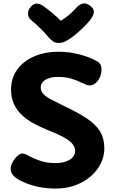

<svg xmlns="http://www.w3.org/2000/svg" viewBox="-20 -1074 665 1113"><path d="M546.1 -716.9Q555.2 -711.7 561.8 -701.1Q568.4 -690.4 568.4 -671.1Q568.4 -646.7 558.6 -625.4Q548.7 -604.1 533.2 -591.5Q517.8 -578.9 500.1 -578.9Q490.3 -578.9 480.6 -582.8Q470.8 -586.7 452 -595.1Q422 -609.8 390.5 -618.9Q359 -628.1 314 -628.1Q285.6 -628.1 263.6 -620.7Q241.7 -613.3 228.9 -599.7Q216.2 -586 216.2 -567.6Q216.2 -544.7 232.6 -527.8Q248.9 -511 279.6 -495.6Q310.3 -480.1 352.3 -459.1Q430.3 -422.1 481.9 -388.4Q533.6 -354.7 559.2 -313.4Q584.8 -272.1 584.8 -212.2Q584.8 -169.2 564.9 -127.9Q545.1 -86.7 507.9 -53.6Q470.8 -20.6 419 -0.8Q367.2 19 302.6 19Q252.6 19 208.2 10.3Q163.8 1.6 129.3 -12.8Q94.8 -27.1 72.8 -42.3Q41.7 -65.6 41.7 -94Q41.7 -113.8 53 -134.3Q64.3 -154.8 80.1 -169.3Q95.8 -183.9 108.9 -183.9Q116.9 -183.9 127.4 -180.1Q137.9 -176.2 150.9 -168.2Q181.2 -152.2 217.1 -140.4Q252.9 -128.7 301.6 -128.7Q338.1 -128.7 363.4 -138.3Q388.8 -148 402.2 -163.5Q415.6 -179 415.6 -197.8Q415.6 -222.7 398.1 -242.1Q380.7 -261.6 345.3 -280.6Q310 -299.7 254.2 -321.1Q213.3 -338.1 175.5 -358.3Q137.7 -378.4 108.2 -405.9Q78.7 -433.3 61.4 -469.8Q44.1 -506.3 44.1 -555Q44.1 -620.1 78.8 -669.3Q113.6 -718.4 175.9 -746.2Q238.2 -774 321 -774Q383 -774 443.5 -757.9Q504 -741.9 546.1 -716.9ZM424.4 -1031.1Q436.7 -1044.9 455.9 -1052.1Q475.2 -1059.3 498 -1043.8Q520.7 -1029.1 523.4 -1012.4Q526.2 -995.7 515.4 -977Q502.6 -955.4 480.7 -932.7Q458.8 -909.9 436.1 -889.8Q413.4 -869.8 396.4 -857.4Q376.4 -843.4 359.2 -834.3Q342 -825.1 320.9 -825.1Q299.2 -825.1 285.7 -835.4Q272.1 -845.8 260.2 -859.4Q240.6 -883.7 215.1 -908.4Q189.7 -933.2 156.4 -961.6Q142.9 -973.9 142.4 -995.2Q141.9 -1016.4 158.9 -1035.2Q176.9 -1054.8 194.1 -1053.2Q211.2 -1051.7 225.8 -1042.6Q250.2 -1026.6 281 -1000.4Q311.8 -974.2 333 -953.6Q349.8 -964.3 365.3 -975.9Q380.9 -987.4 395.7 -1001.4Q410.4 -1015.3 424.4 -1031.1Z"/></svg>

Font: Playpen Sans Hebrew
Style: Regular
Weight: 400
Designer: Tom Grace, Laura Meseguer, Veronika Burian, José Scaglione
Foundry: TypeTogether
Version: Version 2.000